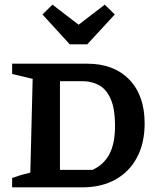

<svg xmlns="http://www.w3.org/2000/svg" viewBox="-20 -803 685 823"><path d="M354 -530Q468 -530 534 -462Q600 -394 600 -274Q600 -190 567.5 -128.5Q535 -67 475 -33.5Q415 0 333 0H32V-40Q48 -46 66 -51.5Q84 -57 110 -63L120 -465L32 -486V-530ZM377 -75Q425 -97 449 -142.5Q473 -188 473 -263Q473 -339 453.5 -381Q434 -423 402.5 -439Q371 -455 334 -455H237V-75ZM279 -613 162 -741 205 -783 317 -697 429 -783 472 -741 354 -613Z"/></svg>

Font: Piazzolla SC SemiBold
Style: Regular
Weight: 600
Designer: Juan Pablo del Peral
Foundry: Huerta Tipografica
Version: Version 1.330